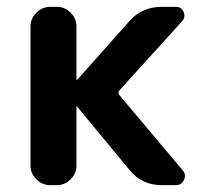

<svg xmlns="http://www.w3.org/2000/svg" viewBox="-20 -540 598 560"><path d="M126 0Q103 0 86 -17Q69 -34 69 -57V-463Q69 -486 86 -503Q103 -520 126 -520H146Q169 -520 186 -503Q203 -486 203 -463V-308Q203 -307 204 -307H205L357 -478Q394 -520 451 -520H493Q509 -520 515.5 -505Q522 -490 511 -478L328 -276Q323 -270 328 -263L513 -43Q524 -30 516.5 -15Q509 0 493 0H451Q394 0 358 -44L205 -229Q205 -230 204 -230Q203 -230 203 -229V-57Q203 -34 186 -17Q169 0 146 0Z"/></svg>

Font: Rounded Mplus 1c Bold
Style: Bold
Weight: 700
Version: Version 1.059.20150529